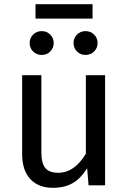

<svg xmlns="http://www.w3.org/2000/svg" viewBox="-20 -887 615 919"><path d="M483 0H404L397 -82Q367 -33 328 -10.5Q289 12 233 12Q164 12 125 -30Q86 -72 86 -149V-527H178V-159Q178 -105 197 -82.5Q216 -60 259 -60Q336 -60 391 -151V-527H483ZM237 -681Q237 -657 220.5 -640.5Q204 -624 180 -624Q155 -624 138.5 -640.5Q122 -657 122 -681Q122 -705 138.5 -721.5Q155 -738 180 -738Q204 -738 220.5 -721.5Q237 -705 237 -681ZM447 -681Q447 -657 430.5 -640.5Q414 -624 389 -624Q365 -624 348.5 -640.5Q332 -657 332 -681Q332 -705 348.5 -721.5Q365 -738 389 -738Q414 -738 430.5 -721.5Q447 -705 447 -681ZM150 -798V-867H423V-798Z"/></svg>

Font: Fira Sans
Style: Regular
Weight: 400
Designer: bBox Type GmbH & Carrois Corporate GbR & Edenspiekermann AG
Foundry: bBox Type GmbH & Carrois Corporate GbR & Edenspiekermann AG
Version: Version 4.301